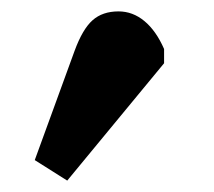

<svg xmlns="http://www.w3.org/2000/svg" viewBox="-20 -791 376 337"><path d="M98 -474 41 -510 111 -702Q125 -740 142.5 -755.5Q160 -771 188 -771Q213 -771 233.5 -754Q254 -737 268 -705V-680Z"/></svg>

Font: Literata Black
Style: Regular
Weight: 900
Designer: Latin by Veronika Burian and Jose Scaglione. Greek by Irene Vlachou. Cyrillic by Vera Evstafieva.
Foundry: TypeTogether
Version: Version 3.103;gftools[0.9.29]